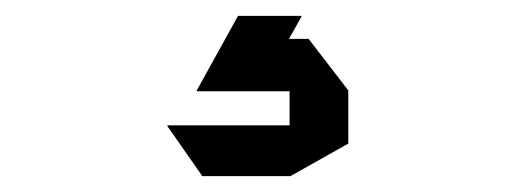

<svg xmlns="http://www.w3.org/2000/svg" viewBox="-20 -20 640 242"><path d="M307 95 329 29H369L419 94V95ZM228 95V94L280 0H360V1L307 95ZM235 202 191 139V138H345V202ZM345 202V95H419V161L346 202Z"/></svg>

Font: Foldit
Style: Bold
Weight: 700
Version: Version 1.003